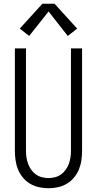

<svg xmlns="http://www.w3.org/2000/svg" viewBox="-20 -992 515 1020"><path d="M238 8Q212 8 187 2.5Q162 -3 140 -16Q118 -29 101.5 -49Q85 -69 75.5 -92.5Q66 -116 62.5 -141.5Q59 -167 59 -192V-735H118V-192Q118 -174 120.5 -156.5Q123 -139 129 -122.5Q135 -106 145.5 -91Q156 -76 170.5 -65.5Q185 -55 202.5 -50.5Q220 -46 238 -46Q255 -46 272.5 -50.5Q290 -55 304.5 -65.5Q319 -76 329.5 -91Q340 -106 346 -122.5Q352 -139 354.5 -156.5Q357 -174 357 -192V-735H416V-192Q416 -167 412.5 -141.5Q409 -116 399.5 -92.5Q390 -69 373.5 -49Q357 -29 335 -16Q313 -3 288 2.5Q263 8 238 8ZM135 -801 85 -840 205 -972H270L390 -840L340 -801L238 -931Z"/></svg>

Font: Iosevka QP Light
Style: Regular
Weight: 300
Designer: Belleve Invis
Foundry: Belleve Invis
Version: Version 20.0.0; ttfautohint (v1.8.4)